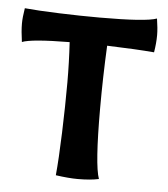

<svg xmlns="http://www.w3.org/2000/svg" viewBox="-44 -570 539 617"><g transform="rotate(5 225.5 -262.0)"><path d="M158 0Q163 -52 166 -138.5Q169 -225 169 -300Q169 -364 165 -430Q42 -429 12 -417Q7 -452 7 -476Q7 -496 12 -526Q53 -522 122.5 -519.5Q192 -517 254 -517Q403 -517 438 -530Q443 -498 443 -477Q443 -451 438 -421Q380 -426 286 -429Q281 -326 281 -227Q281 -44 297 0Q270 6 229 6Q200 6 158 0Z"/></g></svg>

Font: Mirza SemiBold
Style: Regular
Weight: 600
Designer: Arabic design by Kourosh Beigpour, Latin design by Eduardo Tunni, engineering by Lasse Fister
Version: Version 1.0010g